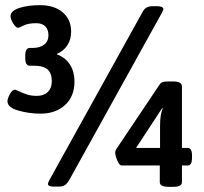

<svg xmlns="http://www.w3.org/2000/svg" viewBox="-20 -724 790 745"><path d="M9 -331Q9 -342 18.5 -359Q28 -376 38 -376Q41 -376 55.5 -369Q70 -362 86 -357Q102 -352 123 -352Q150 -352 165.5 -367Q181 -382 181 -409Q181 -439 165 -454Q149 -469 112 -469H96Q78 -469 78 -498V-509Q78 -538 96 -538H107Q135 -538 151.5 -551Q168 -564 168 -587Q168 -609 156 -621.5Q144 -634 120 -634Q89 -634 71.5 -625Q54 -616 51 -616Q42 -616 31.5 -632.5Q21 -649 21 -661Q21 -682 54.5 -693Q88 -704 135 -704Q191 -704 223.5 -676Q256 -648 256 -601Q256 -571 241.5 -548.5Q227 -526 201 -515V-513Q235 -500 252 -472.5Q269 -445 269 -408Q269 -350 232.5 -316.5Q196 -283 137 -283Q93 -283 51 -295Q9 -307 9 -331ZM600 -17V-82H452Q443 -82 435 -101.5Q427 -121 427 -133Q427 -139 431 -145L600 -397Q605 -404 613 -406Q621 -408 635 -408H651Q686 -408 686 -389V-150H708Q725 -150 725 -121V-111Q725 -82 708 -82H686V-17Q686 1 651 1H635Q600 1 600 -17ZM601 -150V-234Q601 -284 612 -303L609 -304L508 -150ZM166 -11Q166 -14 172 -26L534 -679Q541 -691 550 -695.5Q559 -700 574 -700H590Q601 -700 607.5 -697Q614 -694 614 -689Q614 -686 608 -674L249 -26Q241 -12 232 -6Q223 0 208 0H187Q166 0 166 -11Z"/></svg>

Font: Asap-Bold
Style: Bold
Weight: 700
Designer: Pablo Cosgaya
Foundry: Omnibus-Type
Version: Version 2.000; ttfautohint (v1.8)